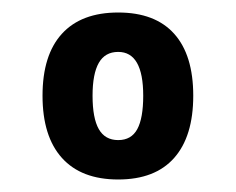

<svg xmlns="http://www.w3.org/2000/svg" viewBox="-20 -728 377 307"><path d="M48 -575Q48 -640 79 -674Q110 -708 169 -708Q228 -708 258.5 -674Q289 -640 289 -575Q289 -510 258.5 -475.5Q228 -441 169 -441Q110 -441 79 -475.5Q48 -510 48 -575ZM209 -575Q209 -645 169 -645Q148 -645 138 -627.5Q128 -610 128 -575Q128 -539 138 -521.5Q148 -504 169 -504Q190 -504 199.5 -521.5Q209 -539 209 -575Z"/></svg>

Font: Asap-Bold
Style: Bold
Weight: 700
Designer: Pablo Cosgaya
Foundry: Omnibus-Type
Version: Version 2.000; ttfautohint (v1.8)